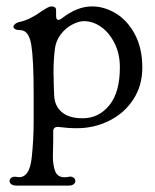

<svg xmlns="http://www.w3.org/2000/svg" viewBox="-20 -400 484 599"><path d="M43 -332Q72 -338 110 -365Q113 -367 123.5 -373.5Q134 -380 141 -380Q155 -380 155 -368V-350Q155 -338 162 -338Q167 -338 172 -342Q220 -380 267 -380Q305 -380 341 -358.5Q377 -337 400.5 -293.5Q424 -250 424 -189Q424 -133 396 -90Q368 -47 321 -23.5Q274 0 220 0Q192 0 162 -4H160Q146 -4 146 10V39L145 87Q145 117 152.5 135Q160 153 181 153Q188 153 192 152L198 151Q206 151 210.5 155Q215 159 215 165Q215 171 209.5 175Q204 179 194 179H31Q21 179 15.5 175Q10 171 10 165Q10 158 16 154Q22 150 33 152Q72 159 79 91Q85 37 85 -24V-109Q85 -215 77.5 -260.5Q70 -306 43 -306Q33 -306 27.5 -309Q22 -312 22 -317Q22 -321 27.5 -325.5Q33 -330 43 -332ZM238 -31Q288 -31 321 -71.5Q354 -112 354 -190Q354 -232 337.5 -265Q321 -298 295.5 -316Q270 -334 242 -334Q225 -334 204.5 -323Q184 -312 169 -292Q154 -272 151 -246Q147 -211 147 -176L148 -125L149 -103Q150 -70 172.5 -50.5Q195 -31 238 -31Z"/></svg>

Font: Hina Mincho
Style: Regular
Weight: 400
Designer: satsuyako
Foundry: satsuyako
Version: Version 1.100